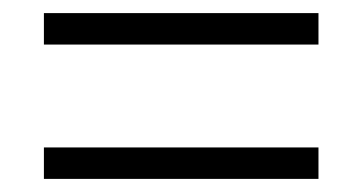

<svg xmlns="http://www.w3.org/2000/svg" viewBox="-20 -499 554 293"><path d="M47 -431V-479H466V-431ZM47 -226V-274H466V-226Z"/></svg>

Font: Noto Sans Sinhala UI SemiCondensed Light
Style: Regular
Weight: 300
Width: 4
Designer: Jelle Bosma - Monotype Design Team
Foundry: Monotype Imaging Inc.
Version: Version 2.006; ttfautohint (v1.8.4.7-5d5b)